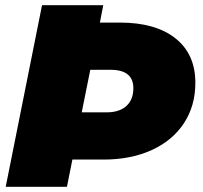

<svg xmlns="http://www.w3.org/2000/svg" viewBox="-20 -720 783 740"><path d="M733 -401Q733 -313 689.5 -246Q646 -179 565.5 -142Q485 -105 379 -105H259L238 0H2L142 -700H378L365 -633H442Q580 -633 656.5 -572Q733 -511 733 -401ZM494 -380Q494 -451 406 -451H328L295 -287H391Q440 -287 467 -311.5Q494 -336 494 -380Z"/></svg>

Font: Montserrat Alternates Black
Style: Italic
Weight: 900
Italic angle: -11.3°
Designer: Julieta Ulanovsky
Foundry: Julieta Ulanovsky
Version: Version 7.200